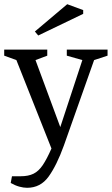

<svg xmlns="http://www.w3.org/2000/svg" viewBox="-27 -727 532 914"><path d="M102 167Q85 167 65 161.5Q45 156 24 144L30 112H72Q108 112 132.5 100Q157 88 176.5 59Q196 30 218 -20L51 -441L-7 -462V-491H198V-462L142 -441L260 -122L365 -441L291 -462V-491H485V-462L421 -441L277 -34Q243 60 204.5 113.5Q166 167 102 167ZM155 -558 139 -577 293 -707 369 -679V-661Z"/></svg>

Font: Manuale
Style: Regular
Weight: 400
Designer: Eduardo Tunni / Pablo Cosgaya
Foundry: Eduardo Tunni / Pablo Cosgaya
Version: Version 1.002